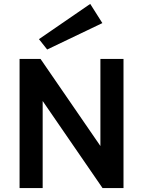

<svg xmlns="http://www.w3.org/2000/svg" viewBox="-20 -961 727 981"><path d="M80 0V-660H187L493 -215V-660H611V0H504L198 -445V0ZM221 -708 179 -761 441 -941 503 -843Z"/></svg>

Font: Lil Grotesk Bold
Style: Regular
Weight: 700
Designer: Bastien Sozeau
Foundry: NBR — Bastien Sozeau
Version: Version 4.002; ttfautohint (v1.8.4.7-5d5b)